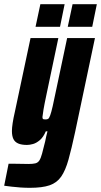

<svg xmlns="http://www.w3.org/2000/svg" viewBox="-57 -692 483 918"><path d="M86 206Q64 206 41.5 204.5Q19 203 -1.5 200.5Q-22 198 -37 196L-16 91Q0 91 17.5 91Q35 91 51.5 91.5Q68 92 79 92Q100 92 112 89Q124 86 131 75.5Q138 65 144 43Q150 21 159 -16Q161 -28 164 -40Q167 -52 170 -64H162Q150 -36 133.5 -22Q117 -8 101 -3.5Q85 1 72 1Q46 1 30 -6Q14 -13 7 -27.5Q0 -42 0 -66Q0 -80 3.5 -103.5Q7 -127 14 -157L89 -510H222L165 -239Q155 -192 151 -168Q147 -144 146 -133Q146 -127 147.5 -124.5Q149 -122 153 -121.5Q157 -121 162 -121Q169 -121 173.5 -124Q178 -127 183 -140.5Q188 -154 195 -184.5Q202 -215 213 -269L264 -510H397L302 -60Q285 19 270.5 71Q256 123 235.5 152.5Q215 182 180 194Q145 206 86 206ZM267 -564 290 -672H406L384 -564ZM113 -564 136 -672H252L230 -564Z"/></svg>

Font: Saira ExtraCondensed Black
Style: Italic
Weight: 900
Width: 2
Italic angle: -12°
Designer: Hector Gatti with collaboration of the Omnibus-Type team
Foundry: Omnibus-Type
Version: Version 1.101